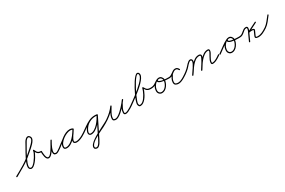

<svg xmlns="http://www.w3.org/2000/svg" viewBox="126 -1947 5416 3648"><g transform="rotate(-30 2834.0 -122.5)"><path d="M-10 15Q-15 4 -5 -2Q101 -59 201 -119.5Q301 -180 391 -261Q403 -272 427 -292Q451 -312 479 -337.5Q507 -363 533 -390Q559 -417 575.5 -441.5Q592 -466 592 -484Q592 -497 582.5 -512Q573 -527 559 -527Q546 -527 532.5 -517Q519 -507 508.5 -493.5Q498 -480 493 -469Q493 -469 493 -469Q493 -469 493 -469Q475 -438 450 -394.5Q425 -351 397 -301.5Q369 -252 345 -203Q321 -154 306 -111.5Q291 -69 291 -40Q291 -7 321 -3Q321 -3 322 -3Q341 -3 365 -23Q389 -43 414 -74.5Q439 -106 460 -140.5Q481 -175 495.5 -205.5Q510 -236 512 -254Q512 -254 512 -253Q512 -253 512 -253Q513 -260 513 -264Q514 -273 523 -275Q533 -276 536 -268Q547 -241 558.5 -222Q570 -203 588.5 -193Q607 -183 641 -183Q641 -183 641 -183Q641 -183 641 -183Q653 -183 653 -171Q653 -159 641 -159Q602 -159 579 -171Q556 -183 541.5 -205Q527 -227 514 -258Q512 -263 515.5 -265.5Q519 -268 524 -269Q529 -270 533 -268Q537 -266 537 -262Q536 -255 536 -251Q536 -251 536 -251Q536 -250 536 -250Q533 -229 517.5 -195.5Q502 -162 479 -124.5Q456 -87 428.5 -54Q401 -21 373.5 0Q346 21 322 21Q320 21 317 21Q293 17 280 0.5Q267 -16 267 -40Q267 -72 282 -115.5Q297 -159 321.5 -209Q346 -259 374 -309Q402 -359 428 -403.5Q454 -448 471 -481Q471 -481 471 -481Q471 -481 471 -481Q483 -503 507 -527Q531 -551 559 -551Q583 -551 599.5 -529Q616 -507 616 -484Q616 -461 599.5 -433.5Q583 -406 557.5 -378.5Q532 -351 503 -325Q474 -299 448.5 -278Q423 -257 407 -243Q316 -161 214.5 -100Q113 -39 7 20Q-4 25 -10 15Z M629 -171Q629 -183 641 -183Q653 -183 653 -171Q653 -159 654.5 -133Q656 -107 661 -79Q666 -51 676.5 -31.5Q687 -12 706 -12Q724 -12 745.5 -32.5Q767 -53 789.5 -85Q812 -117 832.5 -153Q853 -189 870.5 -220.5Q888 -252 900 -270Q906 -280 916 -274Q926 -268 920 -258Q916 -251 904.5 -231Q893 -211 879 -183.5Q865 -156 853.5 -126.5Q842 -97 837 -71.5Q832 -46 838.5 -29.5Q845 -13 869 -12Q869 -12 868 -12Q868 -12 868 -12Q885 -12 910 -26.5Q935 -41 958.5 -59Q982 -77 996 -87Q996 -87 996 -87Q996 -87 996 -87Q1006 -94 1013 -84Q1020 -74 1010 -67Q993 -55 967.5 -36.5Q942 -18 915.5 -3Q889 12 868 12Q868 12 868 12Q867 12 867 12Q834 10 821.5 -8Q809 -26 811 -54Q813 -82 824 -114.5Q835 -147 850 -178.5Q865 -210 879 -234.5Q893 -259 900 -270Q906 -280 916 -274Q926 -268 920 -258Q907 -236 888.5 -202.5Q870 -169 848.5 -132Q827 -95 803 -62.5Q779 -30 754.5 -9Q730 12 706 12Q679 12 663 -9Q647 -30 640 -60.5Q633 -91 631 -121.5Q629 -152 629 -171Q629 -171 629 -171Q629 -171 629 -171Z M1008 -67Q998 -60 991 -70Q984 -80 994 -87Q1031 -112 1068.5 -143Q1106 -174 1146 -203Q1186 -232 1229 -250.5Q1272 -269 1319 -269Q1335 -269 1351 -264.5Q1367 -260 1381 -251Q1390 -244 1384 -235Q1378 -225 1368 -231Q1345 -244 1317 -244Q1282 -244 1238 -226Q1194 -208 1153 -177.5Q1112 -147 1085.5 -110Q1059 -73 1059 -34Q1059 -15 1069 -10Q1079 -5 1096 -5Q1137 -5 1177.5 -29.5Q1218 -54 1254.5 -92Q1291 -130 1320 -170.5Q1349 -211 1366 -244Q1372 -254 1383 -249Q1393 -243 1388 -232Q1377 -213 1358.5 -186.5Q1340 -160 1321 -132Q1302 -104 1288.5 -77.5Q1275 -51 1275 -32Q1275 -17 1288.5 -12Q1302 -7 1314 -7Q1346 -7 1381.5 -19.5Q1417 -32 1450 -50.5Q1483 -69 1509 -87Q1519 -94 1526 -84Q1533 -74 1523 -67Q1495 -48 1459.5 -28.5Q1424 -9 1386.5 4Q1349 17 1314 17Q1292 17 1271.5 5.5Q1251 -6 1251 -32Q1251 -57 1264 -84.5Q1277 -112 1296.5 -140Q1316 -168 1335 -194.5Q1354 -221 1366 -244Q1372 -254 1383 -249Q1393 -243 1388 -232Q1368 -196 1337 -153Q1306 -110 1267.5 -70.5Q1229 -31 1185 -6Q1141 19 1096 19Q1069 19 1052 7Q1035 -5 1035 -34Q1035 -78 1063.5 -119.5Q1092 -161 1136 -194.5Q1180 -228 1228.5 -248Q1277 -268 1317 -268Q1351 -268 1380 -251Q1390 -246 1383 -235Q1376 -225 1367 -231Q1357 -239 1344 -242Q1331 -245 1319 -245Q1275 -245 1233.5 -226.5Q1192 -208 1153.5 -180Q1115 -152 1078.5 -121.5Q1042 -91 1008 -67Q1008 -67 1008 -67Q1008 -67 1008 -67Z M1506 -70Q1499 -80 1509 -87Q1562 -123 1618 -163.5Q1674 -204 1734.5 -232Q1795 -260 1862 -260Q1873 -260 1884 -259Q1895 -258 1905 -257Q1917 -255 1916 -243Q1914 -231 1902 -233Q1884 -236 1866 -236Q1789 -236 1724 -198Q1659 -160 1622 -93Q1614 -79 1607 -61.5Q1600 -44 1600 -28Q1600 1 1628 1Q1671 1 1712.5 -25Q1754 -51 1790 -90.5Q1826 -130 1854 -172.5Q1882 -215 1898 -248Q1903 -259 1914 -254Q1925 -248 1920 -238Q1882 -160 1843.5 -83Q1805 -6 1767 71Q1767 71 1767 72Q1767 72 1767 72Q1756 91 1742.5 120.5Q1729 150 1712.5 182.5Q1696 215 1677.5 244Q1659 273 1638 291Q1617 309 1595 309Q1573 309 1554.5 297Q1536 285 1536 260Q1536 228 1563.5 195.5Q1591 163 1637 131Q1683 99 1738 68.5Q1793 38 1848 10Q1903 -18 1950 -42.5Q1997 -67 2025 -87Q2035 -94 2042 -84Q2049 -74 2039 -67Q2004 -43 1966.5 -21.5Q1929 0 1891 20Q1868 31 1827.5 50Q1787 69 1741 93.5Q1695 118 1654 145.5Q1613 173 1586.5 202Q1560 231 1560 260Q1560 274 1571.5 279.5Q1583 285 1595 285Q1611 285 1628.5 267.5Q1646 250 1663 222Q1680 194 1695.5 162.5Q1711 131 1724 103.5Q1737 76 1745 60Q1745 60 1745 60Q1745 61 1745 61Q1784 -17 1822 -94Q1860 -171 1898 -248Q1904 -259 1914 -254Q1925 -249 1920 -238Q1902 -201 1872 -156Q1842 -111 1803 -69.5Q1764 -28 1719.5 -1.5Q1675 25 1628 25Q1604 25 1590 10Q1576 -5 1576 -28Q1576 -48 1584 -68Q1592 -88 1601 -104Q1641 -178 1712 -219Q1783 -260 1866 -260Q1886 -260 1906 -257Q1917 -255 1916 -243Q1914 -232 1903 -233Q1892 -234 1882.5 -235Q1873 -236 1862 -236Q1798 -236 1739.5 -208.5Q1681 -181 1627 -141.5Q1573 -102 1523 -67Q1513 -60 1506 -70Z M2038 -67Q2028 -60 2021 -70Q2014 -80 2024 -87Q2077 -123 2124.5 -167.5Q2172 -212 2209 -264Q2216 -273 2225 -267Q2235 -261 2229 -251Q2211 -219 2188.5 -182.5Q2166 -146 2150 -107.5Q2134 -69 2134 -32Q2134 -16 2147.5 -11.5Q2161 -7 2173 -7Q2199 -7 2231 -26.5Q2263 -46 2297.5 -77Q2332 -108 2363.5 -142.5Q2395 -177 2420.5 -208.5Q2446 -240 2460 -260Q2467 -269 2477 -262Q2487 -255 2479 -246Q2469 -232 2458 -219Q2447 -206 2438 -191Q2438 -191 2439 -191Q2439 -191 2439 -191Q2419 -155 2397.5 -114Q2376 -73 2376 -30Q2376 -21 2379 -15Q2379 -15 2379 -16Q2378 -16 2378 -16Q2381 -11 2383.5 -10Q2386 -9 2393 -9Q2415 -9 2446 -23.5Q2477 -38 2506 -56.5Q2535 -75 2552 -87Q2552 -87 2552 -87Q2552 -87 2552 -87Q2562 -94 2569 -84Q2576 -74 2566 -67Q2546 -53 2515 -34Q2484 -15 2451 0Q2418 15 2393 15Q2380 15 2372 11Q2364 7 2358 -4Q2358 -4 2357 -4Q2357 -5 2357 -5Q2352 -15 2352 -30Q2352 -77 2374 -120Q2396 -163 2417 -203Q2417 -203 2417 -203Q2418 -203 2418 -203Q2426 -218 2438 -232.5Q2450 -247 2461 -260Q2468 -270 2477 -263Q2487 -256 2480 -246Q2464 -224 2437 -190.5Q2410 -157 2377 -121Q2344 -85 2308 -54Q2272 -23 2237 -3Q2202 17 2173 17Q2150 17 2130 6Q2110 -5 2110 -32Q2110 -72 2126.5 -112Q2143 -152 2166 -190.5Q2189 -229 2209 -263Q2214 -273 2225 -266Q2235 -259 2229 -250Q2191 -196 2141.5 -150Q2092 -104 2038 -67Q2038 -67 2038 -67Q2038 -67 2038 -67Z M2548 -70Q2541 -80 2551 -87Q2574 -103 2614.5 -132Q2655 -161 2703.5 -198Q2752 -235 2800.5 -276Q2849 -317 2889.5 -357.5Q2930 -398 2955 -434.5Q2980 -471 2980 -499Q2980 -508 2976.5 -519Q2973 -530 2961 -530Q2944 -530 2917.5 -499.5Q2891 -469 2860 -419.5Q2829 -370 2798.5 -312.5Q2768 -255 2743 -199.5Q2718 -144 2702.5 -101Q2687 -58 2687 -40Q2687 -29 2692 -15Q2697 -1 2710 -1Q2738 -1 2765 -20Q2792 -39 2815 -70Q2838 -101 2857 -136Q2876 -171 2888.5 -203.5Q2901 -236 2906 -258Q2908 -265 2916 -266Q2925 -268 2928 -261Q2943 -235 2956.5 -217.5Q2970 -200 2990 -191.5Q3010 -183 3044 -183Q3056 -183 3056 -171Q3056 -159 3044 -159Q3006 -159 2982 -169Q2958 -179 2941.5 -199Q2925 -219 2908 -249Q2906 -252 2909.5 -254.5Q2913 -257 2918 -258Q2922 -258 2926.5 -257Q2931 -256 2930 -252Q2924 -227 2910 -191.5Q2896 -156 2875.5 -118.5Q2855 -81 2829 -49Q2803 -17 2773 3Q2743 23 2710 23Q2685 23 2674 2.5Q2663 -18 2663 -40Q2663 -61 2678.5 -107Q2694 -153 2720.5 -211Q2747 -269 2779.5 -329Q2812 -389 2845.5 -440Q2879 -491 2909 -522.5Q2939 -554 2961 -554Q2984 -554 2994 -536Q3004 -518 3004 -499Q3004 -467 2979 -428.5Q2954 -390 2913 -347.5Q2872 -305 2822.5 -263Q2773 -221 2723.5 -183Q2674 -145 2632 -115Q2590 -85 2565 -67Q2555 -60 2548 -70Z M3044 -159Q3032 -159 3032 -171Q3032 -183 3044 -183Q3079 -183 3101.5 -190Q3124 -197 3142 -208.5Q3160 -220 3178.5 -233.5Q3197 -247 3223 -260Q3234 -265 3239 -255Q3244 -244 3233 -239Q3186 -217 3156 -170.5Q3126 -124 3126 -71Q3126 -44 3143.5 -25.5Q3161 -7 3188 -7Q3218 -7 3244 -24Q3270 -41 3289.5 -68Q3309 -95 3320 -125.5Q3331 -156 3331 -183Q3331 -206 3314.5 -227Q3298 -248 3273 -248Q3264 -248 3251.5 -246Q3239 -244 3235 -234Q3235 -234 3235 -234Q3235 -234 3235 -234Q3232 -225 3239 -219.5Q3246 -214 3253 -211Q3279 -198 3313 -192Q3347 -186 3381.5 -184.5Q3416 -183 3445 -183Q3445 -183 3445 -183Q3445 -183 3445 -183Q3457 -183 3457 -171Q3457 -159 3445 -159Q3433 -159 3403 -160Q3373 -161 3337.5 -165.5Q3302 -170 3270.5 -179Q3239 -188 3221.5 -203Q3204 -218 3213 -242Q3213 -242 3213 -242Q3213 -242 3213 -242Q3219 -261 3237.5 -266.5Q3256 -272 3273 -272Q3308 -272 3331.5 -244Q3355 -216 3355 -183Q3355 -151 3342 -116.5Q3329 -82 3306.5 -51.5Q3284 -21 3253.5 -2Q3223 17 3188 17Q3151 17 3126.5 -8.5Q3102 -34 3102 -71Q3102 -131 3135.5 -183Q3169 -235 3223 -260Q3234 -265 3239 -255Q3244 -244 3234 -239Q3206 -225 3186.5 -211Q3167 -197 3148.5 -185.5Q3130 -174 3105.5 -166.5Q3081 -159 3044 -159Q3044 -159 3044 -159Q3044 -159 3044 -159Z M3431 -183Q3443 -183 3443 -171Q3443 -170 3443 -171Q3443 -172 3443 -173Q3442 -176 3441 -178Q3438 -181 3435.5 -181.5Q3433 -182 3434 -182Q3446 -182 3460 -183.5Q3474 -185 3485 -191Q3485 -191 3485 -191Q3485 -191 3485 -191Q3485 -191 3485 -191Q3485 -191 3485 -191Q3503 -200 3518.5 -212Q3534 -224 3551 -234Q3551 -234 3550 -234Q3550 -234 3550 -234Q3569 -247 3587 -256.5Q3605 -266 3629 -266Q3655 -266 3673.5 -251Q3692 -236 3703 -213Q3708 -203 3698 -197Q3688 -192 3682 -202Q3671 -220 3661 -231Q3651 -242 3627 -242Q3602 -242 3580 -226.5Q3558 -211 3541 -195Q3541 -195 3542 -196Q3543 -198 3543 -198Q3522 -164 3502 -129Q3482 -94 3482 -53Q3482 -23 3502 -13.5Q3522 -4 3548 -4Q3578 -4 3611.5 -18Q3645 -32 3676.5 -51.5Q3708 -71 3731 -87Q3731 -87 3731 -87Q3731 -87 3731 -87Q3741 -94 3748 -84Q3755 -74 3745 -67Q3720 -50 3686 -29.5Q3652 -9 3616 5.5Q3580 20 3548 20Q3512 20 3485 3.5Q3458 -13 3458 -53Q3458 -98 3479 -136Q3500 -174 3523 -210Q3523 -210 3524 -212Q3525 -213 3525 -213Q3545 -232 3571 -249Q3597 -266 3627 -266Q3658 -266 3673 -252Q3688 -238 3702 -214Q3708 -204 3697 -198Q3686 -193 3681 -203Q3673 -219 3660.5 -230.5Q3648 -242 3629 -242Q3609 -242 3594.5 -234Q3580 -226 3564 -214Q3564 -214 3564 -214Q3563 -214 3563 -214Q3547 -203 3530.5 -191Q3514 -179 3497 -169Q3497 -169 3497 -169Q3497 -169 3497 -169Q3497 -169 3497 -169Q3497 -169 3497 -169Q3483 -162 3466 -160Q3449 -158 3434 -158Q3419 -158 3419 -171Q3419 -183 3431 -183Z M3745 -67Q3735 -60 3728 -70Q3721 -80 3731 -87Q3778 -119 3818 -157Q3831 -169 3847.5 -188Q3864 -207 3882.5 -226.5Q3901 -246 3920.5 -259.5Q3940 -273 3960 -273Q3981 -273 3992.5 -258.5Q4004 -244 4004 -224Q4004 -203 3988 -169.5Q3972 -136 3949 -99.5Q3926 -63 3904 -31Q3882 1 3869 19Q3869 19 3869 19Q3869 19 3869 19Q3862 29 3852 22Q3842 15 3849 5Q3860 -11 3881.5 -41.5Q3903 -72 3926 -107.5Q3949 -143 3964.5 -174.5Q3980 -206 3980 -224Q3980 -235 3975.5 -242Q3971 -249 3960 -249Q3945 -249 3927.5 -235.5Q3910 -222 3892.5 -203Q3875 -184 3859.5 -166Q3844 -148 3834 -139Q3793 -101 3745 -67Q3745 -67 3745 -67Q3745 -67 3745 -67ZM3869 19Q3862 29 3852 22Q3842 15 3849 5Q3875 -32 3905.5 -78.5Q3936 -125 3972.5 -168Q4009 -211 4052 -239Q4095 -267 4147 -267Q4166 -267 4181 -256.5Q4196 -246 4196 -225Q4196 -211 4185.5 -186Q4175 -161 4158.5 -131.5Q4142 -102 4123.5 -72.5Q4105 -43 4089 -18Q4073 7 4064 21Q4057 31 4047 24Q4037 17 4044 7Q4052 -5 4067 -28.5Q4082 -52 4100 -81Q4118 -110 4134.5 -138.5Q4151 -167 4161.5 -190.5Q4172 -214 4172 -225Q4172 -235 4164 -239Q4156 -243 4147 -243Q4100 -243 4059.5 -215.5Q4019 -188 3985 -146.5Q3951 -105 3922 -60.5Q3893 -16 3869 19Q3869 19 3869 19Q3869 19 3869 19ZM4047 25Q4037 19 4043 8Q4065 -28 4095.5 -75Q4126 -122 4163.5 -165.5Q4201 -209 4245 -238.5Q4289 -268 4338 -270Q4366 -271 4374 -256Q4382 -241 4377.5 -220Q4373 -199 4364 -182Q4351 -158 4334 -130Q4317 -102 4304.5 -73Q4292 -44 4292 -16Q4292 -7 4297 -7Q4327 -7 4358.5 -20Q4390 -33 4418.5 -52Q4447 -71 4471 -87Q4471 -87 4471 -87Q4471 -87 4471 -87Q4481 -94 4488 -84Q4495 -74 4485 -67Q4459 -49 4428 -29.5Q4397 -10 4363.5 3.5Q4330 17 4297 17Q4282 17 4275 7Q4268 -3 4268 -16Q4268 -46 4281 -77Q4294 -108 4311.5 -137.5Q4329 -167 4343 -194Q4347 -201 4352.5 -214Q4358 -227 4356.5 -236.5Q4355 -246 4338 -246Q4294 -244 4253 -215.5Q4212 -187 4176.5 -144.5Q4141 -102 4112.5 -57Q4084 -12 4064 21Q4058 31 4047 25Z M4498 -70Q4491 -80 4501 -87Q4564 -130 4626.5 -178.5Q4689 -227 4757 -260Q4768 -265 4773 -255Q4778 -244 4767 -239Q4720 -217 4690 -170.5Q4660 -124 4660 -71Q4660 -44 4677.5 -25.5Q4695 -7 4722 -7Q4752 -7 4778 -24Q4804 -41 4823.5 -68Q4843 -95 4854 -125.5Q4865 -156 4865 -183Q4865 -206 4848.5 -227Q4832 -248 4807 -248Q4798 -248 4785.5 -246Q4773 -244 4769 -234Q4769 -234 4769 -234Q4769 -234 4769 -234Q4764 -219 4782.5 -209.5Q4801 -200 4832 -194.5Q4863 -189 4896.5 -186.5Q4930 -184 4956 -183.5Q4982 -183 4989 -183Q4989 -183 4989 -183Q4989 -183 4989 -183Q5001 -183 5001 -171Q5001 -159 4989 -159Q4977 -159 4946 -159.5Q4915 -160 4877.5 -163.5Q4840 -167 4806.5 -175.5Q4773 -184 4755 -200Q4737 -216 4747 -242Q4747 -242 4747 -242Q4747 -242 4747 -242Q4753 -261 4771.5 -266.5Q4790 -272 4807 -272Q4842 -272 4865.5 -244Q4889 -216 4889 -183Q4889 -151 4876 -116.5Q4863 -82 4840.5 -51.5Q4818 -21 4787.5 -2Q4757 17 4722 17Q4685 17 4660.5 -8.5Q4636 -34 4636 -71Q4636 -131 4669.5 -183Q4703 -235 4757 -260Q4768 -265 4773 -255Q4778 -244 4768 -239Q4700 -206 4638.5 -158Q4577 -110 4515 -67Q4505 -60 4498 -70Z M4977 -171Q4977 -183 4989 -183Q5022 -183 5045.5 -197Q5069 -211 5089.5 -230Q5110 -249 5132.5 -263Q5155 -277 5185 -277Q5202 -277 5212 -267.5Q5222 -258 5222 -241Q5222 -212 5208.5 -182.5Q5195 -153 5183 -127Q5168 -94 5153 -61Q5138 -28 5123 5Q5123 5 5123 5Q5123 5 5123 5Q5118 16 5107 11Q5096 6 5101 -5Q5116 -38 5131 -71Q5146 -104 5161 -137Q5172 -160 5185 -187.5Q5198 -215 5198 -241Q5198 -253 5185 -253Q5159 -253 5139 -239Q5119 -225 5098.5 -206Q5078 -187 5052 -173Q5026 -159 4989 -159Q4977 -159 4977 -171ZM5385 -275Q5395 -281 5401 -270Q5406 -259 5395 -254Q5344 -228 5293 -202Q5242 -176 5190 -150Q5185 -148 5181.5 -150.5Q5178 -153 5176 -157Q5174 -162 5175 -166.5Q5176 -171 5181 -173Q5199 -178 5217 -181Q5235 -184 5253 -183Q5253 -183 5253 -183Q5253 -183 5253 -183Q5266 -183 5282.5 -179Q5299 -175 5309 -164.5Q5319 -154 5310 -135Q5310 -135 5310 -135Q5310 -135 5310 -135Q5299 -111 5288 -87Q5277 -63 5267 -39Q5267 -39 5266 -39Q5266 -39 5266 -39Q5260 -25 5265 -19.5Q5270 -14 5281 -13Q5292 -12 5302 -12Q5352 -12 5401.5 -35.5Q5451 -59 5490 -87Q5500 -94 5507 -84Q5514 -74 5504 -67Q5461 -37 5408.5 -12.5Q5356 12 5302 12Q5283 12 5265.5 7Q5248 2 5240.5 -11.5Q5233 -25 5245 -49Q5245 -49 5245 -49Q5245 -49 5245 -49Q5255 -73 5266 -97Q5277 -121 5288 -145Q5288 -145 5288 -145Q5288 -145 5288 -145Q5291 -152 5283.5 -155Q5276 -158 5266 -158.5Q5256 -159 5253 -159Q5253 -159 5253 -159Q5253 -159 5253 -159Q5236 -160 5220 -157.5Q5204 -155 5189 -150Q5178 -146 5174 -157Q5170 -167 5180 -172Q5231 -198 5282 -223.5Q5333 -249 5385 -275Q5385 -275 5385 -275Q5385 -275 5385 -275Z M5504 -66Q5494 -59 5487 -69Q5480 -78 5490 -85Q5541 -122 5580.5 -172Q5620 -222 5659 -271Q5659 -271 5659 -271Q5659 -271 5659 -271Q5666 -281 5675 -273Q5685 -266 5677 -257Q5638 -206 5597.5 -154.5Q5557 -103 5504 -66Q5504 -66 5504 -66Q5504 -66 5504 -66Z"/></g></svg>

Font: FRB American Cursive Light
Style: Italic
Weight: 300
Italic angle: -25°
Version: Version 2.0;Modular Font Editor K font №1